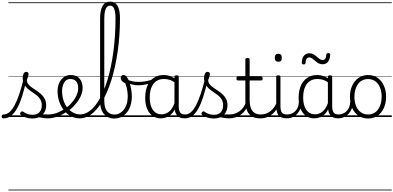

<svg xmlns="http://www.w3.org/2000/svg" viewBox="-104 -1447 4866 2375"><path d="M-59 17Q-72 17 -78 9.5Q-84 2 -84 -7Q-84 -16 -78 -23.5Q-72 -31 -60 -31Q-21 -31 12.5 -59.5Q46 -88 76.5 -144.5Q107 -201 135.5 -286Q164 -371 191 -483L226 -474Q199 -350 170 -258Q141 -166 106.5 -105Q72 -44 31 -13.5Q-10 17 -59 17ZM487 17Q454 17 427.5 11.5Q401 6 376 3.5Q351 1 322 12L343 -11Q380 -25 405.5 -29Q431 -33 451.5 -32Q472 -31 493 -31Q502 -31 506 -23.5Q510 -16 508.5 -7Q507 2 501.5 9.5Q496 17 487 17ZM298 19Q256 19 218 7Q180 -5 151 -27Q145 -33 144.5 -41.5Q144 -50 152 -59Q159 -68 166.5 -69.5Q174 -71 183 -65Q211 -45 238.5 -36Q266 -27 303 -27Q354 -27 383.5 -58.5Q413 -90 413 -144Q413 -186 396 -215.5Q379 -245 352 -266.5Q325 -288 295 -307.5Q265 -327 238 -350.5Q211 -374 194 -406Q177 -438 177 -485Q177 -511 187.5 -534.5Q198 -558 222 -558Q235 -558 242 -550.5Q249 -543 249 -530Q249 -519 243.5 -499.5Q238 -480 228 -456Q229 -427 247 -404.5Q265 -382 292 -363.5Q319 -345 349 -325Q379 -305 406 -280.5Q433 -256 450 -223Q467 -190 467 -144Q467 -71 421 -26Q375 19 298 19ZM0 898H550V908H0ZM0 -20H550V0H0ZM0 -505H550V-500H0ZM0 -1418H550V-1408H0Z M488 17Q475 17 469.5 9.5Q464 2 465.5 -7Q467 -16 474.5 -23.5Q482 -31 494 -31Q550 -31 604 -52Q658 -73 702 -105Q710 -110 716.5 -107Q723 -104 727.5 -96.5Q732 -89 732 -80.5Q732 -72 725 -67Q691 -43 651 -24Q611 -5 569.5 6Q528 17 488 17ZM550 898V908ZM550 -20V0ZM550 -505V-500ZM550 -1418V-1408Z M705 -106Q728 -122 748.5 -140.5Q769 -159 786 -180Q810 -207 827 -236.5Q844 -266 853.5 -295.5Q863 -325 863 -355Q863 -414 837 -442Q811 -470 765 -470Q755 -470 749.5 -477.5Q744 -485 745 -494.5Q746 -504 752 -511.5Q758 -519 769 -519Q822 -519 855 -496.5Q888 -474 903 -437Q918 -400 918 -358Q918 -324 906.5 -288.5Q895 -253 874 -218.5Q853 -184 824 -152Q805 -129 781.5 -108Q758 -87 733 -69ZM550 898H994V908H550ZM550 -20H994V0H550ZM550 -505H994V-500H550ZM550 -1418H994V-1408H550Z M881 17Q823 17 773.5 -9.5Q724 -36 687 -82.5Q650 -129 629 -190Q608 -251 608 -321Q608 -364 620 -400.5Q632 -437 654 -463.5Q676 -490 705 -504.5Q734 -519 769 -519Q778 -519 782.5 -511.5Q787 -504 786 -494.5Q785 -485 779.5 -477.5Q774 -470 765 -470Q747 -470 731 -463Q715 -456 703 -443Q691 -430 682.5 -411.5Q674 -393 669 -370.5Q664 -348 664 -322Q664 -256 682.5 -202.5Q701 -149 732.5 -111Q764 -73 803.5 -52.5Q843 -32 886 -32Q927 -32 966.5 -51Q1006 -70 1042 -106Q1078 -142 1110.5 -194Q1143 -246 1171.5 -311Q1200 -376 1224 -454Q1248 -532 1266.5 -619.5Q1285 -707 1298 -804Q1311 -901 1318 -1005Q1325 -1109 1325 -1218Q1325 -1230 1333 -1236Q1341 -1242 1352 -1242Q1363 -1242 1371.5 -1236Q1380 -1230 1380 -1218Q1380 -1115 1373 -1013Q1366 -911 1352 -813.5Q1338 -716 1318 -624Q1298 -532 1271.5 -449Q1245 -366 1213 -294.5Q1181 -223 1144 -166Q1107 -109 1065.5 -68Q1024 -27 977.5 -5Q931 17 881 17ZM994 898V908ZM994 -20V0ZM994 -505V-500ZM994 -1418V-1408Z M1306 19Q1269 19 1238 5.5Q1207 -8 1183.5 -34.5Q1160 -61 1147 -101Q1134 -141 1134 -193V-1215Q1134 -1321 1165 -1374Q1196 -1427 1260 -1427Q1299 -1427 1326 -1404Q1353 -1381 1366.5 -1334.5Q1380 -1288 1380 -1218Q1380 -1206 1371.5 -1199.5Q1363 -1193 1352.5 -1193Q1342 -1193 1333.5 -1199.5Q1325 -1206 1325 -1218Q1325 -1273 1317.5 -1308Q1310 -1343 1295.5 -1360Q1281 -1377 1258 -1377Q1234 -1377 1218 -1360Q1202 -1343 1194 -1307Q1186 -1271 1186 -1215V-204Q1186 -160 1194 -127Q1202 -94 1218.5 -73Q1235 -52 1258.5 -41Q1282 -30 1313 -30Q1339 -30 1363 -40Q1387 -50 1407.5 -68.5Q1428 -87 1443.5 -114.5Q1459 -142 1467.5 -176.5Q1476 -211 1476 -253Q1476 -288 1471.5 -317.5Q1467 -347 1460.5 -372Q1454 -397 1446 -417Q1417 -430 1403 -447Q1389 -464 1389 -483Q1389 -496 1397.5 -507.5Q1406 -519 1424 -519Q1447 -519 1466 -493Q1485 -467 1498.5 -425.5Q1512 -384 1519.5 -338.5Q1527 -293 1527 -255Q1527 -213 1518.5 -172.5Q1510 -132 1492.5 -97.5Q1475 -63 1448.5 -37Q1422 -11 1386.5 4Q1351 19 1306 19ZM994 898H1608V908H994ZM994 -20H1608V0H994ZM994 -505H1608V-500H994ZM994 -1418H1608V-1408H994Z M1612 -392Q1570 -392 1529.5 -401.5Q1489 -411 1450 -431Q1443 -435 1441.5 -442.5Q1440 -450 1442.5 -457Q1445 -464 1450 -467.5Q1455 -471 1461 -467Q1491 -451 1528.5 -442.5Q1566 -434 1608 -434Q1643 -434 1680.5 -439Q1718 -444 1751.5 -454.5Q1785 -465 1809 -479Q1817 -484 1823 -478.5Q1829 -473 1829.5 -464.5Q1830 -456 1822 -451Q1776 -422 1720 -407Q1664 -392 1612 -392ZM1608 898V908ZM1608 -20V0ZM1608 -505V-500ZM1608 -1418V-1408Z M1885 17Q1830 17 1786 -12Q1742 -41 1717 -98Q1692 -155 1692 -238Q1692 -288 1701.5 -331Q1711 -374 1730 -408.5Q1749 -443 1776.5 -467.5Q1804 -492 1840.5 -505.5Q1877 -519 1922 -519Q1960 -519 1996.5 -506.5Q2033 -494 2069 -470V-419Q2029 -449 1994 -459.5Q1959 -470 1923 -470Q1891 -470 1863.5 -460.5Q1836 -451 1814.5 -432Q1793 -413 1778.5 -385.5Q1764 -358 1756 -322Q1748 -286 1748 -242Q1748 -180 1764.5 -133Q1781 -86 1813.5 -59.5Q1846 -33 1895 -33Q1929 -33 1961 -49Q1993 -65 2019.5 -101.5Q2046 -138 2063 -202L2081 -159Q2060 -85 2026.5 -47Q1993 -9 1955.5 4Q1918 17 1885 17ZM2181 17Q2147 17 2123 7Q2099 -3 2084 -22Q2069 -41 2061.5 -69Q2054 -97 2054 -132V-495Q2054 -506 2061 -510.5Q2068 -515 2082 -515Q2095 -515 2101 -510.5Q2107 -506 2107 -496V-133Q2107 -81 2124 -56Q2141 -31 2187 -31Q2194 -31 2198 -23.5Q2202 -16 2201.5 -7Q2201 2 2196.5 9.5Q2192 17 2181 17ZM1608 898H2243V908H1608ZM1608 -20H2243V0H1608ZM1608 -505H2243V-500H1608ZM1608 -1418H2243V-1408H1608Z M2181 17Q2168 17 2162.5 9.5Q2157 2 2158.5 -7Q2160 -16 2167.5 -23.5Q2175 -31 2187 -31Q2224 -31 2257.5 -59.5Q2291 -88 2320.5 -144Q2350 -200 2378 -283.5Q2406 -367 2433 -476Q2436 -487 2445 -488Q2454 -489 2462 -483.5Q2470 -478 2467 -467Q2440 -343 2410.5 -251.5Q2381 -160 2347.5 -100.5Q2314 -41 2273 -12Q2232 17 2181 17ZM2243 898V908ZM2243 -20V0ZM2243 -505V-500ZM2243 -1418V-1408Z M2730 17Q2697 17 2670.5 11.5Q2644 6 2619 3.5Q2594 1 2565 12L2586 -11Q2623 -25 2648.5 -29Q2674 -33 2694.5 -32Q2715 -31 2736 -31Q2745 -31 2749 -23.5Q2753 -16 2751.5 -7Q2750 2 2744.5 9.5Q2739 17 2730 17ZM2541 19Q2499 19 2461 7Q2423 -5 2394 -27Q2388 -33 2387.5 -41.5Q2387 -50 2395 -59Q2402 -68 2409.5 -69.5Q2417 -71 2426 -65Q2454 -45 2481.5 -36Q2509 -27 2546 -27Q2597 -27 2626.5 -58.5Q2656 -90 2656 -144Q2656 -186 2639 -215.5Q2622 -245 2595 -266.5Q2568 -288 2538 -307.5Q2508 -327 2481 -350.5Q2454 -374 2437 -406Q2420 -438 2420 -485Q2420 -511 2430.5 -534.5Q2441 -558 2465 -558Q2478 -558 2485 -550.5Q2492 -543 2492 -530Q2492 -519 2486.5 -499.5Q2481 -480 2471 -456Q2472 -427 2490 -404.5Q2508 -382 2535 -363.5Q2562 -345 2592 -325Q2622 -305 2649 -280.5Q2676 -256 2693 -223Q2710 -190 2710 -144Q2710 -71 2664 -26Q2618 19 2541 19ZM2243 898H2793V908H2243ZM2243 -20H2793V0H2243ZM2243 -505H2793V-500H2243ZM2243 -1418H2793V-1408H2243Z M2728 17Q2717 17 2711.5 9.5Q2706 2 2706.5 -7Q2707 -16 2714 -23.5Q2721 -31 2734 -31Q2771 -31 2803.5 -42.5Q2836 -54 2862.5 -74Q2889 -94 2908 -121.5Q2927 -149 2937 -182Q2940 -193 2949.5 -192Q2959 -191 2965.5 -184Q2972 -177 2969 -167Q2957 -125 2935 -91.5Q2913 -58 2881.5 -33.5Q2850 -9 2811 4Q2772 17 2728 17ZM2793 898V908ZM2793 -20V0ZM2793 -505V-500ZM2793 -1418V-1408Z M3117 17Q3066 17 3030.5 2Q2995 -13 2973.5 -41.5Q2952 -70 2941.5 -110Q2931 -150 2931 -201V-452H2840Q2829 -452 2825 -458Q2821 -464 2821 -476Q2821 -489 2825 -494.5Q2829 -500 2840 -500H2931V-711Q2931 -721 2937.5 -725.5Q2944 -730 2957 -730Q2970 -730 2977 -725.5Q2984 -721 2984 -711V-500H3125Q3136 -500 3140.5 -494.5Q3145 -489 3145 -476Q3145 -464 3140.5 -458Q3136 -452 3125 -452H2984V-213Q2984 -175 2990 -142Q2996 -109 3011.5 -84.5Q3027 -60 3054 -45.5Q3081 -31 3124 -31Q3134 -31 3139 -23.5Q3144 -16 3143.5 -7Q3143 2 3136.5 9.5Q3130 17 3117 17ZM2793 898H3181V908H2793ZM2793 -20H3181V0H2793ZM2793 -505H3181V-500H2793ZM2793 -1418H3181V-1408H2793Z M3116 17Q3105 17 3099.5 9.5Q3094 2 3094.5 -7Q3095 -16 3102 -23.5Q3109 -31 3122 -31Q3159 -31 3190 -43Q3221 -55 3245 -75Q3269 -95 3287 -120Q3305 -145 3315 -172Q3319 -183 3328 -182.5Q3337 -182 3343 -174.5Q3349 -167 3346 -157Q3335 -124 3315 -93Q3295 -62 3266.5 -37Q3238 -12 3200 2.5Q3162 17 3116 17ZM3181 898V908ZM3181 -20V0ZM3181 -505V-500ZM3181 -1418V-1408Z M3443 17Q3405 17 3379.5 6.5Q3354 -4 3339.5 -24Q3325 -44 3319 -72.5Q3313 -101 3313 -137V-496Q3313 -506 3319 -510.5Q3325 -515 3338 -515Q3352 -515 3358.5 -510.5Q3365 -506 3365 -496V-137Q3365 -82 3381.5 -56.5Q3398 -31 3449 -31Q3458 -31 3462.5 -23.5Q3467 -16 3466.5 -7Q3466 2 3460.5 9.5Q3455 17 3443 17ZM3339 -683Q3317 -683 3306 -695.5Q3295 -708 3295 -732Q3295 -757 3306 -769.5Q3317 -782 3339 -782Q3360 -782 3371 -769.5Q3382 -757 3382 -732Q3383 -707 3371.5 -695Q3360 -683 3339 -683ZM3181 898H3506V908H3181ZM3181 -20H3506V0H3181ZM3181 -505H3506V-500H3181ZM3181 -1418H3506V-1408H3181Z M3441 17Q3430 17 3424.5 9.5Q3419 2 3419.5 -7Q3420 -16 3427 -23.5Q3434 -31 3447 -31Q3480 -31 3506.5 -43Q3533 -55 3552 -76Q3571 -97 3581.5 -125Q3592 -153 3593 -186Q3594 -198 3603 -201.5Q3612 -205 3620.5 -201.5Q3629 -198 3628 -186Q3627 -142 3612.5 -104.5Q3598 -67 3573.5 -40Q3549 -13 3515 2Q3481 17 3441 17ZM3506 898V908ZM3506 -20V0ZM3506 -505V-500ZM3506 -1418V-1408Z M3783 17Q3728 17 3684 -12Q3640 -41 3615 -98Q3590 -155 3590 -238Q3590 -288 3599.5 -331Q3609 -374 3628 -408.5Q3647 -443 3674.5 -467.5Q3702 -492 3738.5 -505.5Q3775 -519 3820 -519Q3858 -519 3894.5 -506.5Q3931 -494 3967 -470V-419Q3927 -449 3892 -459.5Q3857 -470 3821 -470Q3789 -470 3761.5 -460.5Q3734 -451 3712.5 -432Q3691 -413 3676.5 -385.5Q3662 -358 3654 -322Q3646 -286 3646 -242Q3646 -180 3662.5 -133Q3679 -86 3711.5 -59.5Q3744 -33 3793 -33Q3827 -33 3859 -49Q3891 -65 3917.5 -101.5Q3944 -138 3961 -202L3979 -159Q3958 -85 3924.5 -47Q3891 -9 3853.5 4Q3816 17 3783 17ZM4079 17Q4045 17 4021 7Q3997 -3 3982 -22Q3967 -41 3959.5 -69Q3952 -97 3952 -132V-495Q3952 -506 3959 -510.5Q3966 -515 3980 -515Q3993 -515 3999 -510.5Q4005 -506 4005 -496V-133Q4005 -81 4022 -56Q4039 -31 4085 -31Q4092 -31 4096 -23.5Q4100 -16 4099.5 -7Q4099 2 4094.5 9.5Q4090 17 4079 17ZM3506 898H4141V908H3506ZM3506 -20H4141V0H3506ZM3506 -505H4141V-500H3506ZM3506 -1418H4141V-1408H3506Z M4076 17Q4065 17 4059.5 9.5Q4054 2 4054.5 -7Q4055 -16 4062 -23.5Q4069 -31 4082 -31Q4115 -31 4141.5 -43Q4168 -55 4187 -76Q4206 -97 4216.5 -125Q4227 -153 4228 -186Q4229 -198 4238 -201.5Q4247 -205 4255.5 -201.5Q4264 -198 4263 -186Q4262 -142 4247.5 -104.5Q4233 -67 4208.5 -40Q4184 -13 4150 2Q4116 17 4076 17ZM4141 898V908ZM4141 -20V0ZM4141 -505V-500ZM4141 -1418V-1408Z M3651 -650Q3629 -650 3629 -671Q3630 -728 3656 -758Q3682 -788 3722 -788Q3752 -788 3774 -775Q3796 -762 3814 -746Q3832 -730 3849.5 -717Q3867 -704 3887 -704Q3908 -704 3919.5 -721Q3931 -738 3932 -771Q3935 -790 3956 -790Q3970 -790 3975 -785Q3980 -780 3980 -768Q3978 -715 3954 -683.5Q3930 -652 3885 -652Q3856 -652 3834 -665Q3812 -678 3793.5 -694.5Q3775 -711 3757.5 -724Q3740 -737 3720 -737Q3701 -737 3689 -720Q3677 -703 3675 -669Q3674 -659 3669 -654.5Q3664 -650 3651 -650Z M4449 19Q4381 19 4330.5 -15.5Q4280 -50 4252.5 -110.5Q4225 -171 4225 -250Q4225 -310 4241.5 -359Q4258 -408 4288.5 -444Q4319 -480 4359.5 -499.5Q4400 -519 4449 -519Q4515 -519 4565 -485Q4615 -451 4643.5 -390Q4672 -329 4672 -250Q4672 -202 4661.5 -161Q4651 -120 4632 -87Q4613 -54 4586 -30Q4559 -6 4524.5 6.5Q4490 19 4449 19ZM4449 -31Q4488 -31 4519 -46.5Q4550 -62 4571.5 -91.5Q4593 -121 4605 -161.5Q4617 -202 4617 -250Q4617 -315 4596.5 -364.5Q4576 -414 4538.5 -441.5Q4501 -469 4449 -469Q4410 -469 4378.5 -453.5Q4347 -438 4325.5 -409Q4304 -380 4292 -339.5Q4280 -299 4280 -250Q4280 -185 4300.5 -135.5Q4321 -86 4359 -58.5Q4397 -31 4449 -31ZM4141 898H4742V908H4141ZM4141 -20H4742V0H4141ZM4141 -505H4742V-500H4141ZM4141 -1418H4742V-1408H4141Z"/></svg>

Font: Playwrite FR Trad Guides
Style: Regular
Weight: 400
Designer: Veronika Burian, José Scaglione
Foundry: TypeTogether
Version: Version 1.003